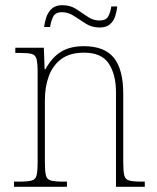

<svg xmlns="http://www.w3.org/2000/svg" viewBox="-20 -720 604 740"><path d="M34 0V-20H52Q86 -20 101.5 -24Q117 -28 121 -44Q125 -60 125 -95V-442Q125 -476 121 -492Q117 -508 102.5 -512Q88 -516 58 -516H39V-536H149L152 -453H155Q181 -500 216 -521Q251 -542 303 -542Q383 -542 419 -497Q455 -452 455 -359V-95Q455 -60 459 -44Q463 -28 478.5 -24Q494 -20 527 -20H538V0H427V-365Q427 -432 399.5 -474.5Q372 -517 304 -517Q250 -517 217 -493Q184 -469 168.5 -427.5Q153 -386 153 -334V-95Q153 -60 157 -44Q161 -28 176.5 -24Q192 -20 226 -20H238V0ZM364 -614Q334 -614 310.5 -629Q287 -644 265 -658.5Q243 -673 219 -673Q193 -673 184.5 -655Q176 -637 173 -616H150Q152 -634 158.5 -653.5Q165 -673 179.5 -686.5Q194 -700 220 -700Q251 -700 274 -685Q297 -670 318 -655.5Q339 -641 363 -641Q389 -641 397.5 -657.5Q406 -674 409 -695H432Q430 -676 424 -657.5Q418 -639 404 -626.5Q390 -614 364 -614Z"/></svg>

Font: Noto Serif Hebrew SemiCondensed Thin
Style: Regular
Weight: 100
Width: 4
Designer: Monotype Design Team
Foundry: Monotype Imaging Inc.
Version: Version 2.004; ttfautohint (v1.8.4.7-5d5b)